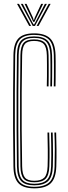

<svg xmlns="http://www.w3.org/2000/svg" viewBox="-20 -980 354 1006"><path d="M159.8 6.8Q102 6.8 76.8 -19.9Q51.5 -46.5 50.5 -107.5Q49 -202.2 48.6 -303.4Q48.2 -404.5 48.8 -503.6Q49.2 -602.8 50.5 -691.2Q51.5 -752.5 76.6 -778.9Q101.8 -805.2 158.5 -805.2Q215 -805.2 242.1 -779.4Q269.2 -753.5 271 -691.2Q271.5 -678.5 271.6 -656.9Q271.8 -635.2 271.6 -610.5Q271.5 -585.8 271.4 -563.5Q271.2 -541.2 270.8 -527.2H261.8Q262.2 -543.8 262.5 -576Q262.8 -608.2 262.6 -641Q262.5 -673.8 262 -691Q260.2 -750.2 235.1 -773.8Q210 -797.2 158.5 -797.2Q105.8 -797.2 83.1 -772.6Q60.5 -748 59.5 -691Q58.2 -595 57.8 -497Q57.2 -399 57.8 -301Q58.2 -203 59.5 -107.5Q60.5 -50.5 83.6 -25.9Q106.8 -1.2 159.5 -1.2Q213.8 -1.2 239 -25.4Q264.2 -49.5 266 -107.5Q267.2 -150.8 267.2 -195.6Q267.2 -240.5 265 -285.5H274.2Q275.5 -244.5 276 -199.5Q276.5 -154.5 275 -107.5Q273 -46 245.9 -19.6Q218.8 6.8 159.8 6.8ZM159.5 -9Q111.2 -9 90.5 -31.5Q69.8 -54 68.8 -108.5Q67.5 -203.5 67 -302.5Q66.5 -401.5 67 -499.9Q67.5 -598.2 68.8 -691Q69.5 -745 90.2 -767.1Q111 -789.2 158.5 -789.2Q206.5 -789.2 228.8 -767.5Q251 -745.8 252.8 -690.8Q253.2 -679.8 253.4 -658.1Q253.5 -636.5 253.4 -611.4Q253.2 -586.2 253.1 -563.4Q253 -540.5 252.5 -527.2H243.5Q244.2 -549.2 244.4 -580Q244.5 -610.8 244.4 -641Q244.2 -671.2 243.8 -690.8Q242.5 -738.5 223.5 -760Q204.5 -781.5 158.5 -781.5Q115.2 -781.5 96.9 -761.1Q78.5 -740.8 77.8 -691Q76.5 -596.5 76 -498.2Q75.5 -400 76 -301.5Q76.5 -203 77.8 -108Q78.5 -58 97.4 -37.5Q116.2 -17 159.5 -17Q204 -17 225 -36.9Q246 -56.8 247.8 -108Q248.8 -137 248.8 -165.6Q248.8 -194.2 248.4 -224Q248 -253.8 247 -285.5H256Q256.8 -258.2 257.2 -228.9Q257.8 -199.5 257.8 -169Q257.8 -138.5 256.8 -107.8Q255 -52.5 231.8 -30.8Q208.5 -9 159.5 -9ZM159.5 -25Q120 -25 103.9 -43.6Q87.8 -62.2 87 -108.2Q85.8 -201.2 85.2 -301Q84.8 -400.8 85.2 -500.1Q85.8 -599.5 87 -691Q87.8 -737 103.8 -755.2Q119.8 -773.5 158.5 -773.5Q199 -773.5 216.4 -754.6Q233.8 -735.8 234.5 -690.5Q235 -669 235.1 -639.1Q235.2 -609.2 235.1 -579.2Q235 -549.2 234.5 -527.2H225.2Q226 -549.5 226.1 -581.1Q226.2 -612.8 226.1 -642.8Q226 -672.8 225.5 -689.5Q224.5 -732 209.6 -748.8Q194.8 -765.5 158.5 -765.5Q124 -765.5 110.4 -749.5Q96.8 -733.5 96 -691Q94.2 -593 93.6 -495Q93 -397 93.6 -300.1Q94.2 -203.2 96 -108.2Q96.8 -66 110.8 -49.4Q124.8 -32.8 159.5 -32.8Q195.2 -32.8 211.6 -48.8Q228 -64.8 229.5 -109.2Q230.8 -149.5 230.4 -195.6Q230 -241.8 228.8 -285.5H237.8Q239 -246.8 239.6 -200.1Q240.2 -153.5 238.5 -108.2Q237 -61.8 219 -43.4Q201 -25 159.5 -25ZM69.2 -959.8H79.5L142.8 -844.2H132.8ZM89.2 -959.8H99.5L147.5 -866.5L155.8 -852H159L167 -866.5L215.2 -959.8H225.5L163.2 -844.2H151.5ZM108.8 -959.8H119L152.5 -887.8L156.2 -875.5H158.5L162.2 -887.8L195.8 -959.8H206L167.5 -880.8L160.5 -865.5H154.2L147 -880.8ZM235.2 -959.8H245.2L182 -844.2H172Z"/></svg>

Font: Big Shoulders Inline Display Thin Light
Style: Regular
Weight: 300
Version: Version 2.002